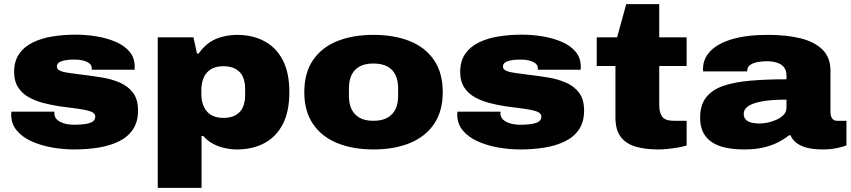

<svg xmlns="http://www.w3.org/2000/svg" viewBox="-20 -708 4101 925"><path d="M338 12Q284 12 230.5 2.5Q177 -7 132.5 -27Q88 -47 61 -79Q34 -111 34 -156Q34 -159 34 -162.5Q34 -166 35 -170H243Q242 -167 242 -164Q242 -161 242 -159Q243 -142 256 -130.5Q269 -119 290.5 -113Q312 -107 338 -107Q355 -107 379 -109Q403 -111 421 -119Q439 -127 439 -146Q439 -164 414 -172Q389 -180 350 -185Q311 -190 266 -196Q227 -202 188.5 -212Q150 -222 118 -240Q86 -258 67 -287.5Q48 -317 48 -361Q48 -413 72 -448Q96 -483 138 -503.5Q180 -524 233.5 -532.5Q287 -541 346 -541Q396 -541 446.5 -532.5Q497 -524 538.5 -506Q580 -488 604.5 -458.5Q629 -429 629 -386Q629 -383 629 -378.5Q629 -374 628 -372H422V-380Q422 -394 410 -403Q398 -412 380 -416.5Q362 -421 343 -421Q335 -421 320.5 -420.5Q306 -420 290.5 -417Q275 -414 264.5 -407Q254 -400 254 -387Q254 -373 272 -366Q290 -359 320 -355.5Q350 -352 385 -347Q427 -342 472.5 -334.5Q518 -327 557.5 -310Q597 -293 621 -261Q645 -229 645 -175Q645 -121 620.5 -84.5Q596 -48 553 -27Q510 -6 454.5 3Q399 12 338 12Z M740 197V-528H912L929 -450H937Q972 -500 1019.5 -520Q1067 -540 1121 -540Q1196 -540 1253 -510Q1310 -480 1342 -419Q1374 -358 1374 -264Q1374 -170 1342 -109Q1310 -48 1253 -18Q1196 12 1121 12Q1093 12 1063 5.5Q1033 -1 1006 -15.5Q979 -30 959 -53H951V197ZM1056 -140Q1093 -140 1116.5 -154Q1140 -168 1150.5 -192.5Q1161 -217 1161 -247V-282Q1161 -313 1150.5 -337Q1140 -361 1116.5 -375Q1093 -389 1056 -389Q1018 -389 994.5 -373.5Q971 -358 960.5 -332Q950 -306 950 -274V-255Q950 -231 956 -210.5Q962 -190 974.5 -174Q987 -158 1007.5 -149Q1028 -140 1056 -140Z M1779 12Q1680 12 1605 -18.5Q1530 -49 1488 -110.5Q1446 -172 1446 -264Q1446 -357 1488 -418.5Q1530 -480 1605 -510Q1680 -540 1779 -540Q1879 -540 1954 -510Q2029 -480 2071 -418.5Q2113 -357 2113 -264Q2113 -172 2071 -110.5Q2029 -49 1954 -18.5Q1879 12 1779 12ZM1779 -126Q1821 -126 1847.5 -141.5Q1874 -157 1886 -183.5Q1898 -210 1898 -245V-283Q1898 -318 1886 -345Q1874 -372 1847.5 -387Q1821 -402 1779 -402Q1737 -402 1711 -387Q1685 -372 1673 -345Q1661 -318 1661 -283V-245Q1661 -210 1673 -183.5Q1685 -157 1711 -141.5Q1737 -126 1779 -126Z M2487 12Q2433 12 2379.5 2.5Q2326 -7 2281.5 -27Q2237 -47 2210 -79Q2183 -111 2183 -156Q2183 -159 2183 -162.5Q2183 -166 2184 -170H2392Q2391 -167 2391 -164Q2391 -161 2391 -159Q2392 -142 2405 -130.5Q2418 -119 2439.5 -113Q2461 -107 2487 -107Q2504 -107 2528 -109Q2552 -111 2570 -119Q2588 -127 2588 -146Q2588 -164 2563 -172Q2538 -180 2499 -185Q2460 -190 2415 -196Q2376 -202 2337.5 -212Q2299 -222 2267 -240Q2235 -258 2216 -287.5Q2197 -317 2197 -361Q2197 -413 2221 -448Q2245 -483 2287 -503.5Q2329 -524 2382.5 -532.5Q2436 -541 2495 -541Q2545 -541 2595.5 -532.5Q2646 -524 2687.5 -506Q2729 -488 2753.5 -458.5Q2778 -429 2778 -386Q2778 -383 2778 -378.5Q2778 -374 2777 -372H2571V-380Q2571 -394 2559 -403Q2547 -412 2529 -416.5Q2511 -421 2492 -421Q2484 -421 2469.5 -420.5Q2455 -420 2439.5 -417Q2424 -414 2413.5 -407Q2403 -400 2403 -387Q2403 -373 2421 -366Q2439 -359 2469 -355.5Q2499 -352 2534 -347Q2576 -342 2621.5 -334.5Q2667 -327 2706.5 -310Q2746 -293 2770 -261Q2794 -229 2794 -175Q2794 -121 2769.5 -84.5Q2745 -48 2702 -27Q2659 -6 2603.5 3Q2548 12 2487 12Z M3152 12Q3089 12 3042.5 -1.5Q2996 -15 2970.5 -48.5Q2945 -82 2945 -143V-390H2855V-528H2953L2997 -688H3156V-528H3288V-390H3156V-201Q3156 -165 3170.5 -145.5Q3185 -126 3228 -126H3288V-7Q3273 -2 3247.5 2.5Q3222 7 3196.5 9.5Q3171 12 3152 12Z M3566 12Q3520 12 3481 4.5Q3442 -3 3413.5 -20.5Q3385 -38 3369 -67.5Q3353 -97 3353 -141Q3353 -202 3382 -239Q3411 -276 3465.5 -294.5Q3520 -313 3596.5 -319.5Q3673 -326 3769 -326V-344Q3769 -369 3757 -384Q3745 -399 3723.5 -406Q3702 -413 3674 -413Q3655 -413 3633 -409.5Q3611 -406 3595.5 -396Q3580 -386 3580 -368V-364H3368Q3367 -368 3367 -370.5Q3367 -373 3367 -377Q3367 -425 3402.5 -462Q3438 -499 3508 -519.5Q3578 -540 3680 -540Q3769 -540 3836.5 -523.5Q3904 -507 3942.5 -469Q3981 -431 3981 -367V-165Q3981 -149 3989 -137.5Q3997 -126 4013 -126H4058V-8Q4043 -1 4012 5.5Q3981 12 3944 12Q3897 12 3865 3Q3833 -6 3814.5 -21.5Q3796 -37 3789 -56H3781Q3756 -36 3724.5 -20.5Q3693 -5 3654 3.5Q3615 12 3566 12ZM3640 -113Q3657 -113 3679 -117.5Q3701 -122 3721.5 -131.5Q3742 -141 3755.5 -155Q3769 -169 3769 -189V-228Q3696 -228 3650.5 -219.5Q3605 -211 3584 -196Q3563 -181 3563 -160Q3563 -141 3574.5 -130.5Q3586 -120 3603.5 -116.5Q3621 -113 3640 -113Z"/></svg>

Font: Archivo SemiBold SemiExpanded Black
Style: Regular
Weight: 900
Width: 6
Version: Version 2.001